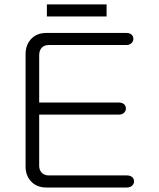

<svg xmlns="http://www.w3.org/2000/svg" viewBox="-20 -834 707 854"><path d="M543 -687.5H186.5Q141.6 -687.5 116.2 -658.2Q93.8 -631.8 93.8 -593.8V-92.8Q93.8 -54.7 116.2 -29.3Q141.6 0 186.5 0H544.9Q559.6 0 568.4 -8.8Q576.2 -16.6 576.2 -27.3Q576.2 -38.1 568.4 -45.9Q559.6 -53.7 544.9 -53.7H197.3Q175.8 -53.7 164.1 -67.4Q154.3 -79.1 154.3 -96.7V-324.2H508.8Q523.4 -324.2 532.2 -333Q540 -340.8 540 -351.6Q540 -362.3 532.2 -370.1Q523.4 -377.9 508.8 -377.9H154.3V-588.9Q154.3 -607.4 164.1 -620.1Q175.8 -633.8 197.3 -633.8H543Q556.6 -633.8 565.4 -642.6Q573.2 -650.4 573.2 -661.1Q573.2 -671.9 565.4 -679.7Q556.6 -687.5 543 -687.5ZM188.5 -814.5V-760.7H454.1V-814.5Z"/></svg>

Font: Gulim
Style: Regular
Weight: 400
Version: Version 2.21